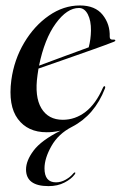

<svg xmlns="http://www.w3.org/2000/svg" viewBox="-20 -464 432 686"><path d="M247 159Q235 175.5 210.5 188.2Q186 201 153.5 201Q73 201 73 141.5Q73 110 100.2 73.8Q127.5 37.5 196 3Q178 6.5 168 7.5Q158 8.5 146.5 8.5Q79 8.5 43.8 -39Q8.5 -86.5 20.5 -178Q30.5 -251 66.5 -311.5Q102.5 -372 154.8 -408.2Q207 -444.5 265.5 -444.5Q320 -444.5 346.8 -411Q373.5 -377.5 372 -333Q371.5 -321 386 -322.5Q391 -323 392 -320Q392.5 -317 387.5 -315Q357 -303 313 -287.5Q269 -272 218.5 -254.2Q168 -236.5 117.5 -219Q115.5 -207.5 114 -195.5Q103 -118.5 127.8 -77.2Q152.5 -36 204.5 -36Q248.5 -36 285.2 -64Q322 -92 348 -151Q350.5 -156.5 353.5 -156Q357.5 -155 355 -148Q318 -52.5 237.5 -11Q188.5 14 163.8 57.8Q139 101.5 139 137.5Q139 187.5 180 187.5Q197.5 187.5 214.5 178Q231.5 168.5 242 155.5Q245.5 151 248.5 152.5Q250.5 154 247 159ZM262 -435.5Q219.5 -435.5 179.2 -380.2Q139 -325 119.5 -229.5Q164 -246 209.8 -263Q255.5 -280 297 -295Q304.5 -323.5 305 -354.5Q305.5 -390 293.8 -412.8Q282 -435.5 262 -435.5Z"/></svg>

Font: Fraunces 144pt
Style: Italic
Weight: 400
Italic angle: -16°
Version: Version 1.000;[b76b70a41]